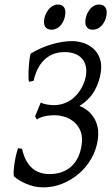

<svg xmlns="http://www.w3.org/2000/svg" viewBox="-20 -811 492 846"><path d="M159.7 -359.4Q164.6 -356 172.9 -353.8Q181.2 -351.6 189.7 -350.1Q198.2 -348.6 206.1 -348.1Q213.9 -347.7 218.3 -347.7Q241.7 -348.1 261 -355Q280.3 -361.8 295.4 -372.8Q310.5 -383.8 321.8 -397.7Q333 -411.6 340.8 -426.3Q348.6 -440.9 353 -454.8Q357.4 -468.8 358.9 -479.5Q362.3 -504.4 356.9 -523.4Q351.6 -542.5 338.9 -555.4Q326.2 -568.4 307.1 -575Q288.1 -581.5 264.6 -581.5Q235.4 -581.5 212.4 -571.8Q189.5 -562 172.9 -545.2Q156.2 -528.3 145 -504.9Q133.8 -481.4 127.9 -454.6L107.9 -450.7Q106 -457.5 105.7 -469.2Q105.5 -481 105.7 -494.6Q106 -508.3 107.2 -522.2Q108.4 -536.1 109.9 -547.9Q111.3 -559.6 113 -567.1Q114.7 -574.7 116.2 -575.7Q166 -604.5 212.6 -617.2Q259.3 -629.9 296.4 -629.9Q322.8 -629.9 347.9 -621.6Q373 -613.3 391.6 -596.4Q410.2 -579.6 419.7 -554Q429.2 -528.3 424.3 -493.7Q418.5 -450.2 396.2 -410.9Q374 -371.6 330.1 -344.2Q350.1 -336.4 366.7 -323Q383.3 -309.6 394.5 -291Q405.8 -272.5 410.4 -248.8Q415 -225.1 411.1 -197.3Q404.8 -150.9 382.3 -112.1Q359.9 -73.2 326.9 -45.2Q293.9 -17.1 253.7 -1.2Q213.4 14.6 171.9 14.6Q150.4 14.6 131.1 10.3Q111.8 5.9 95.2 -1.2Q78.6 -8.3 65.2 -16.6Q51.8 -24.9 42.5 -33.2Q40 -34.7 40 -47.6Q40 -60.5 42.2 -78.9Q44.4 -97.2 48.8 -118.4Q53.2 -139.6 59.6 -158.2Q64.5 -157.2 68.4 -156.7L77.1 -155.8Q83.5 -126 95 -104.7Q106.4 -83.5 121.8 -70.1Q137.2 -56.6 156.5 -50.3Q175.8 -43.9 197.3 -43.9Q228.5 -43.9 253.2 -53Q277.8 -62 295.7 -78.9Q313.5 -95.7 324.7 -119.9Q335.9 -144 339.8 -173.8Q344.7 -207.5 335.2 -232.2Q325.7 -256.8 307.6 -272.5Q289.6 -288.1 266.6 -295.7Q243.7 -303.2 221.2 -303.2Q194.8 -303.2 174.3 -298.1Q153.8 -293 142.6 -284.7L134.3 -297.9ZM268.1 -756.3Q268.1 -742.7 263.7 -729.2Q259.3 -715.8 251.5 -704.8Q243.7 -693.8 232.2 -687Q220.7 -680.2 207 -680.2Q191.4 -680.2 182.6 -689Q173.8 -697.8 173.8 -714.4Q173.8 -727.5 178.5 -741Q183.1 -754.4 191.2 -765.6Q199.2 -776.9 210.7 -783.9Q222.2 -791 235.8 -791Q251 -791 259.5 -782Q268.1 -772.9 268.1 -756.3ZM450.2 -756.3Q450.2 -742.7 445.8 -729.2Q441.4 -715.8 433.3 -704.8Q425.3 -693.8 413.8 -687Q402.3 -680.2 388.2 -680.2Q373 -680.2 364.5 -689Q356 -697.8 356 -714.4Q356 -727.5 360.4 -741Q364.7 -754.4 372.6 -765.6Q380.4 -776.9 391.6 -783.9Q402.8 -791 417 -791Q432.1 -791 441.2 -782Q450.2 -772.9 450.2 -756.3Z"/></svg>

Font: Gentium Plus
Style: Italic
Weight: 400
Italic angle: -8°
Designer: J. Victor Gaultney, Annie Olsen, Iska Routamaa
Foundry: SIL International
Version: Version 1.510